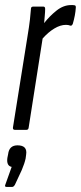

<svg xmlns="http://www.w3.org/2000/svg" viewBox="-34 -512 319 757"><path d="M25 0Q16 0 17 -9L74 -366Q81 -408 84 -434.5Q87 -461 88 -477Q88 -486 97 -486H137Q144 -486 144 -477Q144 -465 142.5 -450Q141 -435 140 -421Q161 -448 188.5 -470Q216 -492 246 -492Q250 -492 253.5 -492Q257 -492 261 -491Q265 -490 265 -483Q264 -467 261 -451Q258 -435 253 -418Q249 -409 243 -411Q236 -414 226 -414Q204 -414 180 -399.5Q156 -385 134 -360L79 -9Q78 0 70 0ZM-8 225Q-17 225 -13 216L12 146Q-9 142 -5 111L-2 96Q2 61 35 61Q75 61 69 98L67 113Q63 132 52 158L25 216Q20 225 14 225Z"/></svg>

Font: Sofia Sans Extra Condensed
Style: Italic
Weight: 400
Italic angle: -9°
Designer: Botio Nikoltchev, Ani Petrova
Foundry: lettersoup
Version: Version 4.101; ttfautohint (v1.8.4.7-5d5b)